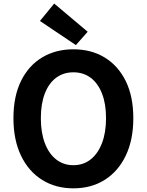

<svg xmlns="http://www.w3.org/2000/svg" viewBox="-20 -1026 810 1060"><path d="M385.1 13.8Q287.4 13.8 212.7 -32.8Q138 -79.4 96.1 -166.4Q54.2 -253.3 54.2 -373.6Q54.2 -494 96.1 -579.1Q138 -664.2 212.7 -709Q287.4 -753.8 385.1 -753.8Q483.6 -753.8 557.9 -708.6Q632.2 -663.4 674.1 -578.7Q716 -494 716 -373.6Q716 -253.3 674.1 -166.4Q632.2 -79.4 557.9 -32.8Q483.6 13.8 385.1 13.8ZM385.1 -114Q440.2 -114 480.6 -146Q520.9 -178 543.2 -236.3Q565.4 -294.5 565.4 -373.6Q565.4 -452.6 543.2 -509.5Q520.9 -566.4 480.6 -596.6Q440.2 -626.8 385.1 -626.8Q330.1 -626.8 289.7 -596.6Q249.2 -566.4 227.4 -509.5Q205.5 -452.6 205.5 -373.6Q205.5 -294.5 227.4 -236.3Q249.2 -178 289.7 -146Q330.1 -114 385.1 -114ZM398.9 -777.1 200.4 -910.2 279.3 -1006.3 464.1 -850.7Z"/></svg>

Font: Shanggu Sans SC VF
Style: Regular
Weight: 250
Designer: GuiWonder
Version: Version 1.021